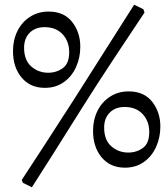

<svg xmlns="http://www.w3.org/2000/svg" viewBox="-20 -698 711 813"><path d="M330 -245Q259 -131 197.5 -34.5Q136 62 115 95L77 76L72 64Q94 31 157 -66Q220 -163 292 -275L548 -678L587 -659L592 -645Q563 -602 474 -467.5Q385 -333 330 -245ZM35 -482Q35 -529 54 -567Q73 -605 107.5 -627Q142 -649 186 -649Q251 -649 285.5 -605Q320 -561 320 -500Q320 -454 302 -414Q284 -374 250 -350Q216 -326 170 -326Q108 -326 71.5 -369.5Q35 -413 35 -482ZM273 -477Q273 -523 245 -553Q217 -583 169 -583Q129 -583 105.5 -559Q82 -535 82 -496Q82 -443 112.5 -416.5Q143 -390 184 -390Q219 -390 246 -409.5Q273 -429 273 -477ZM374 -144Q374 -191 393 -229Q412 -267 446.5 -289Q481 -311 525 -311Q590 -311 624.5 -267Q659 -223 659 -162Q659 -116 641 -76Q623 -36 589 -12Q555 12 509 12Q447 12 410.5 -31.5Q374 -75 374 -144ZM612 -139Q612 -185 584 -215Q556 -245 508 -245Q468 -245 444.5 -221Q421 -197 421 -158Q421 -105 451.5 -78.5Q482 -52 523 -52Q558 -52 585 -71.5Q612 -91 612 -139Z"/></svg>

Font: Sahitya
Style: Regular
Weight: 400
Designer: Juan Pablo del Peral
Foundry: Juan Pablo del Peral (http://www.huertatipografica.com)
Version: Version 1.001;PS 001.000;hotconv 1.0.70;makeotf.lib2.5.58329